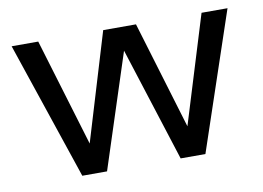

<svg xmlns="http://www.w3.org/2000/svg" viewBox="-56 -516 818 597"><g transform="rotate(-10 353.5 -217.5)"><path d="M547.9 0H469.7L354.5 -360.4L237.3 0H159.2L12.7 -434.6H96.7L199.2 -94.7L301.8 -434.6H405.3L507.8 -94.7L612.3 -434.6H694.3Z"/></g></svg>

Font: Myanmar PaOh One
Style: Regular
Weight: 400
Designer: Debbi Hosken
Foundry: SIL
Version: Version 2.8